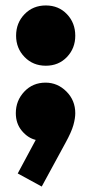

<svg xmlns="http://www.w3.org/2000/svg" viewBox="-20 -512 331 704"><path d="M148 -271Q101 -271 70 -303Q39 -335 39 -381Q39 -428 70 -460Q101 -492 148 -492Q195 -492 225.5 -460Q256 -428 256 -381Q256 -335 225.5 -303Q195 -271 148 -271ZM45 124 111 1Q82 -6 60 -32.5Q38 -59 38 -97Q38 -143 69 -176Q100 -209 147 -209Q191 -209 223.5 -176.5Q256 -144 256 -97Q256 -78 249 -53Q242 -28 220 12L133 172Z"/></svg>

Font: Outfit Black
Style: Regular
Weight: 900
Designer: Rodrigo Fuenzalida
Foundry: fragTYPE
Version: Version 1.100; ttfautohint (v1.8.4.7-5d5b)